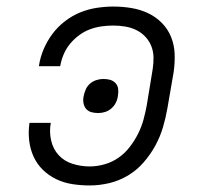

<svg xmlns="http://www.w3.org/2000/svg" viewBox="-20 -558 640 586"><path d="M254 8Q227 8 201 4Q175 0 152 -11Q129 -22 111 -39.5Q93 -57 82.5 -80Q72 -103 69 -129.5Q66 -156 70 -183H135Q130 -156 136 -129.5Q142 -103 159 -84.5Q176 -66 201.5 -58Q227 -50 254 -50Q276 -50 299 -56.5Q322 -63 341.5 -76.5Q361 -90 376 -109.5Q391 -129 401.5 -150Q412 -171 418 -193Q424 -215 428 -237L446 -347Q449 -366 448.5 -384Q448 -402 441.5 -418Q435 -434 423 -446.5Q411 -459 395.5 -466.5Q380 -474 362 -477Q344 -480 326 -480Q308 -480 290 -477.5Q272 -475 254.5 -468.5Q237 -462 221.5 -450.5Q206 -439 194 -424.5Q182 -410 174.5 -392.5Q167 -375 164 -357Q164 -357 163.5 -356.5Q163 -356 163 -356H99Q99 -357 99 -357.5Q99 -358 99 -358Q103 -384 113.5 -408.5Q124 -433 140 -454.5Q156 -476 178 -493Q200 -510 224.5 -520Q249 -530 275 -534Q301 -538 326 -538Q354 -538 381 -533.5Q408 -529 431.5 -518Q455 -507 473.5 -488.5Q492 -470 502 -445.5Q512 -421 513 -393.5Q514 -366 510 -338L491 -228Q486 -199 477.5 -170Q469 -141 454 -113.5Q439 -86 418 -62Q397 -38 370 -22Q343 -6 313 1Q283 8 254 8ZM280 -213Q269 -213 259.5 -215.5Q250 -218 243.5 -225Q237 -232 235 -242.5Q233 -253 235 -263Q237 -274 241.5 -284.5Q246 -295 254.5 -302.5Q263 -310 274 -313.5Q285 -317 295 -317Q306 -317 315.5 -314.5Q325 -312 332 -305Q339 -298 340.5 -287.5Q342 -277 340 -267Q339 -256 334 -245.5Q329 -235 320.5 -227.5Q312 -220 301.5 -216.5Q291 -213 280 -213Z"/></svg>

Font: Iosevka Curly Slab LtExObl
Style: Regular
Weight: 300
Width: 7
Italic angle: -9°
Monospace: yes
Designer: Belleve Invis
Foundry: Belleve Invis
Version: Version 11.1.0; ttfautohint (v1.8.3)